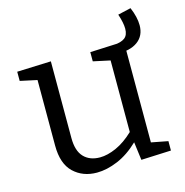

<svg xmlns="http://www.w3.org/2000/svg" viewBox="-102 -765 835 868"><g transform="rotate(-15 316.0 -330.5)"><path d="M247 9Q181 9 138 -32Q95 -73 95 -158V-465L16 -482V-525L175 -531V-172Q175 -112 202.5 -83Q230 -54 278 -54Q313 -54 354.5 -72.5Q396 -91 437 -130V-465L358 -482V-525L517 -532V-60L595 -45V-1L455 5L444 -80Q396 -34 344.5 -12.5Q293 9 247 9ZM472 -487 469 -529Q504 -531 521 -544Q538 -557 538 -587Q538 -614 524 -656L585 -670Q605 -623 605 -585Q605 -536 569.5 -510Q534 -484 472 -487Z"/></g></svg>

Font: Bitter
Style: Regular
Weight: 400
Designer: Sol Matas, and Bitter project Authors
Foundry: Sol Matas
Version: Version 2.001